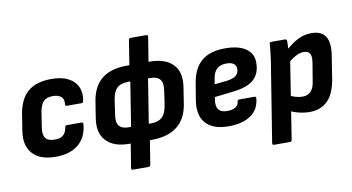

<svg xmlns="http://www.w3.org/2000/svg" viewBox="-82 -889 2345 1280"><g transform="rotate(-10 1090.5 -249.0)"><path d="M233 11Q126 11 76.5 -44.5Q27 -100 42 -196L60 -311Q77 -410 133.5 -457.5Q190 -505 293 -505Q360 -505 404.5 -482.5Q449 -460 468 -419Q487 -378 476 -323Q473 -311 462 -311H365Q351 -311 353 -323Q358 -357 338.5 -374Q319 -391 282 -391Q240 -391 218.5 -369Q197 -347 189 -296L174 -199Q166 -149 183.5 -126Q201 -103 245 -103Q285 -103 304 -120.5Q323 -138 328 -171Q330 -184 341 -184H439Q452 -184 451 -171Q443 -82 386 -35.5Q329 11 233 11Z M731 11Q624 11 573.5 -44Q523 -99 539 -197L557 -311Q574 -409 635 -457Q696 -505 804 -505H957Q1063 -505 1114.5 -452Q1166 -399 1151 -300L1133 -185Q1117 -87 1053.5 -38Q990 11 882 11ZM746 -98H897Q944 -98 970 -121Q996 -144 1005 -196L1020 -298Q1028 -350 1008.5 -373.5Q989 -397 942 -397H791Q744 -397 719 -374.5Q694 -352 685 -300L670 -198Q661 -145 680.5 -121.5Q700 -98 746 -98ZM723 185Q711 185 713 172L744 -20L754 -57L814 -433L816 -475L847 -670Q849 -683 861 -683H966Q979 -683 977 -670L945 -472L934 -434L874 -57V-21L843 172Q840 185 829 185Z M1402 11Q1298 11 1249 -43.5Q1200 -98 1217 -199L1236 -315Q1253 -411 1309.5 -458Q1366 -505 1467 -505Q1559 -505 1608 -471Q1657 -437 1657 -376Q1657 -300 1611 -260.5Q1565 -221 1467 -211L1346 -197L1342 -177Q1336 -133 1353.5 -112Q1371 -91 1411 -91Q1446 -91 1467 -103.5Q1488 -116 1489 -140Q1491 -153 1502 -153H1605Q1617 -153 1616 -140Q1609 -66 1553.5 -27.5Q1498 11 1402 11ZM1359 -281 1445 -290Q1487 -296 1506 -312Q1525 -328 1525 -357Q1525 -379 1508.5 -391.5Q1492 -404 1459 -404Q1418 -404 1395 -383Q1372 -362 1365 -319Z M1951 11Q1915 11 1877 1.5Q1839 -8 1816 -22L1829 -124Q1849 -113 1874 -105.5Q1899 -98 1922 -98Q1958 -98 1979 -120.5Q2000 -143 2006 -189L2026 -310Q2033 -352 2021.5 -371Q2010 -390 1980 -390Q1954 -390 1925 -374.5Q1896 -359 1859 -326L1862 -411Q1915 -460 1959 -482.5Q2003 -505 2052 -505Q2119 -505 2146.5 -463.5Q2174 -422 2161 -337L2136 -179Q2121 -84 2074.5 -36.5Q2028 11 1951 11ZM1679 185Q1667 185 1668 172L1755 -371Q1759 -402 1762.5 -430Q1766 -458 1767 -481Q1768 -494 1780 -494H1872Q1884 -494 1885 -482Q1885 -468 1884 -446.5Q1883 -425 1881 -409L1883 -356L1800 172Q1798 185 1787 185Z"/></g></svg>

Font: Sofia Sans Semi Condensed ExtraBold
Style: Italic
Weight: 800
Italic angle: -9°
Version: Version 4.100